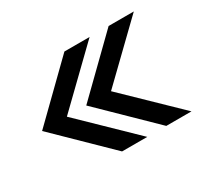

<svg xmlns="http://www.w3.org/2000/svg" viewBox="-94 -591 739 689"><g transform="rotate(-30 275.5 -247.0)"><path d="M235.2 -40H339.6L126 -247L339.6 -454H235.2L23.3 -247ZM418.4 -40H522.8L308.9 -247L522.8 -454H418.4L206.3 -247Z"/></g></svg>

Font: Anybody Thin
Style: Regular
Weight: 100
Designer: Tyler Finck
Foundry: Etcetera Type Company
Version: Version 1.114;gftools[0.9.25]